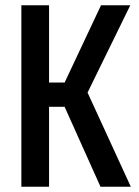

<svg xmlns="http://www.w3.org/2000/svg" viewBox="-20 -708 528 728"><path d="M61 0V-688H166V-395H225L363 -688H474L312 -357L476 0H361L225 -303H166V0Z"/></svg>

Font: Saira Condensed SemiBold
Style: Regular
Weight: 600
Width: 3
Designer: Hector Gatti with collaboration of the Omnibus-Type team
Foundry: Omnibus-Type
Version: Version 1.100